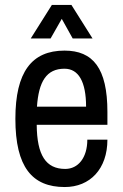

<svg xmlns="http://www.w3.org/2000/svg" viewBox="-20 -742 496 774"><path d="M353 -587 268 -722H189L104 -587H184L229 -666L273 -587ZM240 -538C108 -538 42 -452 42 -263C42 -68 110 12 241 12C343 12 413 -61 413 -179H332C332 -106 295 -61 243 -61C165 -61 129 -116 128 -239H413V-291C413 -467 355 -538 240 -538ZM240 -465C297 -465 327 -412 327 -312H129C136 -413 167 -465 240 -465Z"/></svg>

Font: Archivo Narrow
Style: Regular
Weight: 400
Designer: Hector Gatti
Foundry: Omnibus-Type
Version: Version 1.003;PS 001.003;hotconv 1.0.70;makeotf.lib2.5.58329